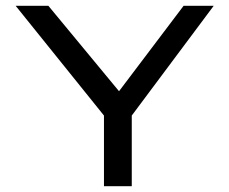

<svg xmlns="http://www.w3.org/2000/svg" viewBox="-20 -643 790 663"><path d="M339 0V-244L34 -623H147L391 -328L614 -623H718L435 -244V0Z"/></svg>

Font: Inconsolata ExtraExpanded Medium
Style: Regular
Weight: 500
Width: 8
Monospace: yes
Designer: Raph Levien, Cyreal, Brenton Simpson
Foundry: Raph Levien, Cyreal, Google
Version: Version 3.001; ttfautohint (v1.8.2.53-6de2)